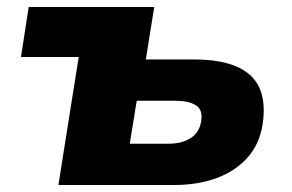

<svg xmlns="http://www.w3.org/2000/svg" viewBox="-20 -529 835 549"><path d="M147 0 205 -366H40L62 -509H421L397 -359H535Q646 -359 695.5 -314Q745 -269 731 -174Q722 -116 687 -77.5Q652 -39 598.5 -19.5Q545 0 478 0ZM351 -118H461Q500 -118 525 -134Q550 -150 555 -181Q561 -215 540 -228Q519 -241 481 -241H371Z"/></svg>

Font: Nunito Sans 6pt Black
Style: Italic
Weight: 900
Italic angle: -9°
Version: Version 3.101;gftools[0.9.27]